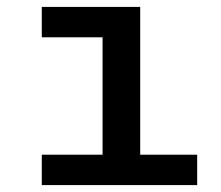

<svg xmlns="http://www.w3.org/2000/svg" viewBox="-20 -536 640 556"><path d="M101 -88H277V-428H101V-516H386V-88H551V0H101Z"/></svg>

Font: IBM Plaex Mono Medium
Style: Regular
Weight: 500
Designer: Mike Abbink, Paul van der Laan, Pieter van Rosmalen
Foundry: Bold Monday
Version: Version 2.003